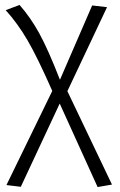

<svg xmlns="http://www.w3.org/2000/svg" viewBox="-20 -552 483 775"><path d="M432 193 374 203 221 -134 64 202 6 195 191 -185Q131 -321 91 -389.5Q51 -458 3 -511L59 -532Q103 -482 138.5 -417.5Q174 -353 222 -230L352 -530L412 -523L252 -184Z"/></svg>

Font: Fira Sans Light
Style: Regular
Weight: 300
Designer: bBox Type GmbH & Carrois Corporate GbR & Edenspiekermann AG
Foundry: bBox Type GmbH & Carrois Corporate GbR & Edenspiekermann AG
Version: Version 4.301